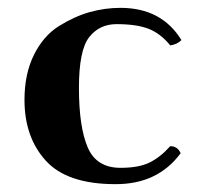

<svg xmlns="http://www.w3.org/2000/svg" viewBox="-20 -464 522 494"><path d="M279.8 -401.9Q235.8 -401.9 209.5 -368.4Q183.1 -335 183.1 -237.8Q183.1 -137.7 205.6 -85Q228 -32.2 290 -32.2Q336.9 -32.2 364.5 -45.7Q392.1 -59.1 418 -87.9Q437 -87.9 444.8 -69.8Q385.7 10.3 276.9 9.8Q152.8 9.8 97.9 -50.5Q43 -110.8 43 -207Q43 -273.9 67.4 -323Q91.8 -372.1 131.8 -397Q171.9 -421.9 210.9 -432.9Q250 -443.8 290 -443.8Q396 -443.8 446.8 -360.8Q435.5 -349.6 418 -347.2Q393.1 -377.9 362.3 -389.9Q331.5 -401.9 279.8 -401.9Z"/></svg>

Font: Linux Libertine
Style: Bold
Weight: 700
Designer: Philipp H. Poll
Foundry: Philipp H. Poll
Version: Version 5.0.3